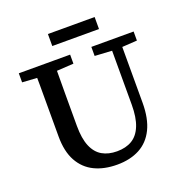

<svg xmlns="http://www.w3.org/2000/svg" viewBox="-146 -951 1049 1097"><g transform="rotate(-20 378.5 -402.5)"><path d="M382 16Q303 16 244.5 -12.5Q186 -41 153.5 -100Q121 -159 121 -250V-360Q121 -412 121 -463Q121 -514 121 -565Q121 -616 120 -667H241Q241 -617 240.5 -566Q240 -515 240 -463.5Q240 -412 240 -360V-271Q240 -194 260 -146.5Q280 -99 317.5 -77.5Q355 -56 407 -56Q461 -56 498.5 -78.5Q536 -101 556 -150.5Q576 -200 576 -278V-667H638V-267Q638 -171 607 -108Q576 -45 518.5 -14.5Q461 16 382 16ZM31 -612V-667H343V-612L211 -604H158ZM472 -612V-667H729V-612L618 -605H590ZM264 -748V-821H548V-748Z"/></g></svg>

Font: Source Serif 4 Medium
Style: Regular
Weight: 500
Designer: Frank Grießhammer
Foundry: Adobe Systems Incorporated
Version: Version 4.004;hotconv 1.0.116;makeotfexe 2.5.65601